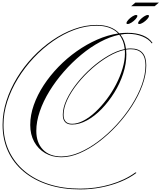

<svg xmlns="http://www.w3.org/2000/svg" viewBox="-38 -1083 1250 1486"><path d="M709 -890Q825 -890 885 -825Q917 -829 948 -829Q1017 -829 1067 -809Q1117 -789 1142 -751L1137 -747Q1113 -781 1063.5 -801Q1014 -821 954 -821Q925 -821 894 -815Q929 -771 937 -705Q956 -708 974 -708Q1094 -708 1094 -578Q1094 -505 1064.5 -424Q1035 -343 984 -263.5Q933 -184 867 -112.5Q801 -41 727.5 14.5Q654 70 579.5 102Q505 134 437 134Q366 134 311.5 102Q257 70 226.5 14Q196 -42 196 -116Q196 -192 223.5 -270Q251 -348 300 -423Q349 -498 414.5 -565.5Q480 -633 556 -686.5Q632 -740 713.5 -776Q795 -812 877 -824Q819 -884 709 -884Q625 -884 539 -852.5Q453 -821 372.5 -765Q292 -709 222.5 -635Q153 -561 100.5 -475Q48 -389 18.5 -298Q-11 -207 -11 -117Q-11 -6 31.5 85Q74 176 152.5 241.5Q231 307 340 342Q449 377 583 377Q704 377 816.5 344Q929 311 1011 251L1018 255Q965 295 895 323.5Q825 352 745.5 367.5Q666 383 583 383Q447 383 336.5 347.5Q226 312 146.5 246Q67 180 24.5 88Q-18 -4 -18 -117Q-18 -209 11.5 -301.5Q41 -394 93.5 -480.5Q146 -567 216 -641Q286 -715 367.5 -771Q449 -827 536 -858.5Q623 -890 709 -890ZM243 -70Q243 22 294.5 75Q346 128 437 128Q504 128 577.5 96.5Q651 65 724 10Q797 -45 862.5 -116Q928 -187 979 -266.5Q1030 -346 1059 -425.5Q1088 -505 1088 -578Q1088 -702 974 -702Q957 -702 938 -699Q940 -681 940 -662Q940 -589 915 -512.5Q890 -436 846.5 -366Q803 -296 749 -240Q695 -184 635.5 -151.5Q576 -119 520 -119Q448 -119 448 -195Q448 -250 478 -313.5Q508 -377 558.5 -440.5Q609 -504 671.5 -559Q734 -614 800.5 -652.5Q867 -691 927 -703Q921 -770 885 -814Q813 -799 738 -759Q663 -719 591 -659.5Q519 -600 456 -528Q393 -456 345 -378Q297 -300 270 -221Q243 -142 243 -70ZM454 -195Q454 -125 520 -125Q562 -125 608.5 -149.5Q655 -174 700.5 -216.5Q746 -259 787.5 -314Q829 -369 860.5 -430Q892 -491 910.5 -553Q929 -615 929 -671Q929 -685 928 -697Q869 -685 803.5 -647Q738 -609 676 -554.5Q614 -500 563.5 -437Q513 -374 483.5 -311.5Q454 -249 454 -195ZM1016 -967Q1025 -967 1025 -960Q1025 -950 1011.5 -935Q998 -920 980 -908.5Q962 -897 949 -897Q941 -897 941 -904Q941 -914 954.5 -929Q968 -944 986 -955.5Q1004 -967 1016 -967ZM1106 -967Q1115 -967 1115 -960Q1115 -950 1101.5 -935Q1088 -920 1070 -908.5Q1052 -897 1039 -897Q1031 -897 1031 -904Q1031 -914 1045 -929Q1059 -944 1076.5 -955.5Q1094 -967 1106 -967ZM977 -1035 1010 -1063H1192L1159 -1035Z"/></svg>

Font: Ballet 72pt
Style: Regular
Weight: 400
Designer: Maximiliano R. Sproviero
Foundry: Omnibus-Type
Version: Version 1.100; ttfautohint (v1.8.3)